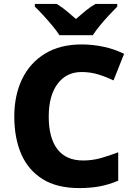

<svg xmlns="http://www.w3.org/2000/svg" viewBox="-20 -951 685 981"><path d="M397 -583Q319 -583 274 -522.5Q229 -462 229 -355Q229 -247 273 -189Q317 -131 405 -131Q452 -131 496 -143.5Q540 -156 584 -173V-28Q538 -8 490 1Q442 10 386 10Q271 10 197.5 -36Q124 -82 88.5 -164Q53 -246 53 -356Q53 -464 93 -547Q133 -630 210 -677Q287 -724 398 -724Q451 -724 507 -712.5Q563 -701 614 -676L560 -540Q523 -558 482.5 -570.5Q442 -583 397 -583ZM579 -931V-917Q562 -900 538 -874.5Q514 -849 491.5 -821.5Q469 -794 454 -771H284Q269 -794 246.5 -821Q224 -848 200.5 -873.5Q177 -899 158 -917V-931H270Q297 -914 319.5 -895.5Q342 -877 368 -854Q394 -877 418 -896.5Q442 -916 468 -931Z"/></svg>

Font: Noto Sans Cherokee ExtraBold
Style: Regular
Weight: 800
Designer: Monotype Design Team
Foundry: Monotype Imaging Inc.
Version: Version 2.001; ttfautohint (v1.8.4.7-5d5b)